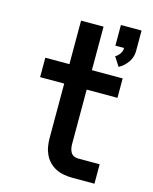

<svg xmlns="http://www.w3.org/2000/svg" viewBox="-115 -840 730 916"><g transform="rotate(15 250.0 -382.0)"><path d="M408 -568 379 -613Q392 -620 401 -633.5Q410 -647 410 -662H367V-764H469V-662Q469 -648 464.5 -633.5Q460 -619 451.5 -607Q443 -595 432 -585Q421 -575 408 -568ZM332 0Q312 0 291 -3.5Q270 -7 251.5 -16Q233 -25 218 -40Q203 -55 194 -74Q185 -93 181.5 -113.5Q178 -134 178 -155V-424H59V-520H178V-735H289V-520H441V-424H289V-155Q289 -144 291 -134Q293 -124 298 -115Q303 -106 312.5 -101Q322 -96 332 -96H441V0Z"/></g></svg>

Font: Iosevka SS04
Style: Bold
Weight: 700
Monospace: yes
Designer: Belleve Invis
Foundry: Belleve Invis
Version: Version 19.0.0; ttfautohint (v1.8.4)